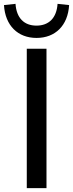

<svg xmlns="http://www.w3.org/2000/svg" viewBox="-61 -970 376 990"><path d="M178.7 0V-718.8H77.1V0ZM127.4 -774.4C223.6 -774.4 289.1 -837.9 295.4 -943.8L235.8 -950.2C231 -877.4 190.9 -837.9 127 -837.9C63 -837.9 23.9 -877.4 19 -950.2L-40.5 -943.8C-34.2 -837.9 31.2 -774.4 127.4 -774.4Z"/></svg>

Font: Winston
Style: Regular
Weight: 400
Designer: Vernon Adams, Kim Jin-seong, David Berlow, Cristiano Sobral
Foundry: The Winston Project Authors
Version: Version 3.004